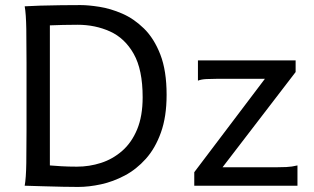

<svg xmlns="http://www.w3.org/2000/svg" viewBox="-20 -738 1248 763"><path d="M85.4 -222.2V-488.3Q85.4 -560.1 84.5 -621.8Q83.5 -683.6 78.1 -712.9Q99.1 -714.4 139.2 -715.6Q179.2 -716.8 223.4 -717.3Q267.6 -717.8 300.3 -717.8Q331.5 -717.8 375.2 -710.9Q418.9 -704.1 465.3 -684.1Q511.7 -664.1 552 -624.8Q592.3 -585.4 617.2 -521.2Q642.1 -457 642.1 -361.3Q642.1 -274.4 619.6 -211.7Q597.2 -148.9 559.6 -106.9Q522 -64.9 475.8 -40.5Q429.7 -16.1 381.6 -5.6Q333.5 4.9 290.5 4.9Q268.1 4.9 230.2 4.2Q192.4 3.4 151.4 2.2Q110.4 1 78.1 0Q83.5 -29.3 84.5 -89.6Q85.4 -149.9 85.4 -222.2ZM178.2 -637.2V-80.6Q195.3 -79.1 223.1 -77.4Q251 -75.7 285.6 -75.7Q335 -75.7 381.3 -90.6Q427.7 -105.5 465.3 -138.2Q502.9 -170.9 524.9 -223.6Q546.9 -276.4 546.9 -351.6Q546.9 -460.9 511.5 -523.7Q476.1 -586.4 417.2 -613Q358.4 -639.6 288.1 -639.6Q264.2 -639.6 230.5 -638.9Q196.8 -638.2 178.2 -637.2ZM766.6 -498H1154.8V-451.7L864.3 -73.2H1074.2Q1095.7 -73.2 1117.9 -74.2Q1140.1 -75.2 1162.1 -80.6V0H752V-53.7L1032.7 -424.8H842.3Q820.8 -424.8 800.5 -423.8Q780.3 -422.9 766.6 -417.5Z"/></svg>

Font: Andika LitF DSA DSG
Style: Regular
Weight: 400
Designer: Victor Gaultney, Annie Olsen, Julie Remington, Don Collingsworth, Eric Hays, Becca Hirsbrunner
Foundry: SIL International
Version: Version 6.200 ; LitF DSA DSG; ttfautohint (v1.8.3.10-c5d8)